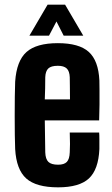

<svg xmlns="http://www.w3.org/2000/svg" viewBox="-20 -794 480 823"><path d="M279 -226H405Q406 -217 406 -194.5Q406 -172 406 -155Q402 -67 361 -29Q320 9 229 9Q135 9 92.5 -29Q50 -67 45 -155Q44 -177 43.5 -215.5Q43 -254 43 -297.5Q43 -341 43.5 -380Q44 -419 45 -444Q51 -533 93.5 -571Q136 -609 228 -609Q319 -609 360.5 -571.5Q402 -534 406 -449Q406 -436 406.5 -408Q407 -380 406.5 -345Q406 -310 405 -278H172Q172 -243 173 -209Q174 -175 174 -141Q175 -112 187.5 -100Q200 -88 229 -88Q255 -88 266.5 -100Q278 -112 279 -141Q281 -170 279 -226ZM228 -512Q199 -512 187 -500.5Q175 -489 174 -463Q174 -438 173.5 -415Q173 -392 172 -368H280Q280 -401 279.5 -427.5Q279 -454 279 -463Q278 -489 266 -500.5Q254 -512 228 -512ZM106 -641 184 -774H259L337 -641H253L222 -702L190 -641Z"/></svg>

Font: Big Shoulders Display ExtraBold
Style: Regular
Weight: 800
Designer: Patric King
Foundry: XO Type Co
Version: Version 1.000; ttfautohint (v1.8.2)